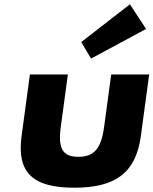

<svg xmlns="http://www.w3.org/2000/svg" viewBox="-20 -860 715 895"><path d="M358.8 -664 404.4 -587 661 -725 585.6 -840ZM119.4 -513H296.4L263.4 -269C249.7 -168 271.4 -129 345.4 -129C419.4 -129 451.7 -168 465.4 -269L498.4 -513H675.4L636.6 -226C613.3 -54 518 15 326 15C134 15 57.3 -54 80.6 -226Z"/></svg>

Font: Hussar Techniczny
Style: Bold 
Weight: 700
Foundry: Cannot Into Space Fonts
Version: Version 0.77